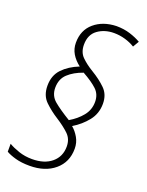

<svg xmlns="http://www.w3.org/2000/svg" viewBox="-141 -830 659 862"><g transform="rotate(20 189.0 -398.5)"><path d="M110 -37Q71 -37 42.5 -45Q14 -53 -3 -63V-101Q17 -89 46.5 -79Q76 -69 110 -69Q169 -69 203.5 -98Q238 -127 238 -175Q238 -211 214.5 -233.5Q191 -256 155 -279Q120 -301 91.5 -328.5Q63 -356 63 -403Q63 -452 92.5 -483Q122 -514 170 -533Q145 -552 131 -575.5Q117 -599 117 -628Q117 -688 158 -723Q199 -758 263 -760Q299 -760 329 -750.5Q359 -741 381 -728L364 -699Q343 -712 317 -719.5Q291 -727 264 -727Q219 -727 186.5 -703.5Q154 -680 154 -632Q154 -596 175.5 -574.5Q197 -553 230 -533Q270 -509 297.5 -482Q325 -455 325 -411Q325 -364 297 -329Q269 -294 229 -270Q248 -254 261.5 -230.5Q275 -207 275 -178Q275 -114 229.5 -75.5Q184 -37 110 -37ZM206 -290Q242 -311 265.5 -340Q289 -369 289 -407Q289 -443 265 -465.5Q241 -488 196 -513Q153 -498 126 -473Q99 -448 99 -406Q99 -368 127 -344.5Q155 -321 206 -290Z"/></g></svg>

Font: Noto Sans Condensed ExtraLight
Style: Italic
Weight: 200
Width: 3
Italic angle: -12°
Designer: Monotype Design Team
Foundry: Monotype Imaging Inc.
Version: Version 2.013; ttfautohint (v1.8.4.7-5d5b)